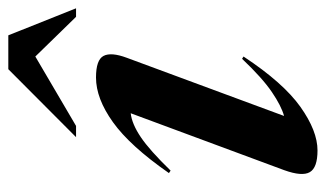

<svg xmlns="http://www.w3.org/2000/svg" viewBox="-181 -591 784 462"><g transform="rotate(-90 211.0 -360.0)"><path d="M32.5 -68 169.5 -437.5Q143.5 -434.5 112 -413.2Q80.5 -392 31.5 -341.5L25.5 -345.5Q91 -439.5 148 -480.2Q205 -521 255.5 -521Q298 -521 307.5 -502.8Q317 -484.5 303 -447L163 -68.5Q187 -75 220.5 -97.8Q254 -120.5 300.5 -169.5L306 -166Q243 -70.5 185 -29.2Q127 12 80 12Q38.5 12 27.8 -6.5Q17 -25 32.5 -68ZM112 -569 275.5 -732H357L422 -569H401.5L306 -667L139 -569Z"/></g></svg>

Font: Newsreader 72pt SemiBold
Style: Italic
Weight: 600
Italic angle: -17°
Designer: Hugues Gentile
Foundry: Production Type
Version: Version 1.003; ttfautohint (v1.8.3)